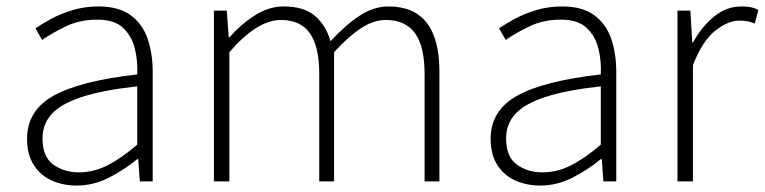

<svg xmlns="http://www.w3.org/2000/svg" viewBox="-20 -563 2374 596"><path d="M218 13Q176 13 141 -2.5Q106 -18 85 -50.5Q64 -83 64 -132Q64 -220 146.5 -266Q229 -312 406 -332Q408 -374 398.5 -412.5Q389 -451 362 -476.5Q335 -502 282 -502Q227 -502 183 -480.5Q139 -459 111 -439L90 -475Q109 -488 138 -504Q167 -520 205 -531.5Q243 -543 286 -543Q349 -543 386 -515.5Q423 -488 438.5 -442Q454 -396 454 -340V0H414L409 -69H406Q366 -36 318 -11.5Q270 13 218 13ZM225 -28Q271 -28 314 -50Q357 -72 406 -114V-295Q297 -283 232.5 -261.5Q168 -240 140 -208.5Q112 -177 112 -134Q112 -76 145.5 -52Q179 -28 225 -28Z M644 0V-530H684L690 -447H692Q728 -488 771.5 -515.5Q815 -543 860 -543Q924 -543 958 -513.5Q992 -484 1006 -435Q1052 -485 1096 -514Q1140 -543 1186 -543Q1265 -543 1304.5 -492.5Q1344 -442 1344 -340V0H1298V-334Q1298 -418 1268.5 -459.5Q1239 -501 1177 -501Q1140 -501 1101.5 -476Q1063 -451 1017 -401V0H971V-334Q971 -418 942 -459.5Q913 -501 852 -501Q815 -501 775 -476Q735 -451 692 -401V0Z M1657 13Q1615 13 1580 -2.5Q1545 -18 1524 -50.5Q1503 -83 1503 -132Q1503 -220 1585.5 -266Q1668 -312 1845 -332Q1847 -374 1837.5 -412.5Q1828 -451 1801 -476.5Q1774 -502 1721 -502Q1666 -502 1622 -480.5Q1578 -459 1550 -439L1529 -475Q1548 -488 1577 -504Q1606 -520 1644 -531.5Q1682 -543 1725 -543Q1788 -543 1825 -515.5Q1862 -488 1877.5 -442Q1893 -396 1893 -340V0H1853L1848 -69H1845Q1805 -36 1757 -11.5Q1709 13 1657 13ZM1664 -28Q1710 -28 1753 -50Q1796 -72 1845 -114V-295Q1736 -283 1671.5 -261.5Q1607 -240 1579 -208.5Q1551 -177 1551 -134Q1551 -76 1584.5 -52Q1618 -28 1664 -28Z M2083 0V-530H2123L2129 -431H2131Q2158 -480 2196.5 -511.5Q2235 -543 2281 -543Q2296 -543 2308.5 -541Q2321 -539 2334 -532L2323 -490Q2310 -495 2300.5 -497Q2291 -499 2275 -499Q2240 -499 2200.5 -468Q2161 -437 2131 -361V0Z"/></svg>

Font: Noto Sans JP ExtraLight
Style: Regular
Weight: 250
Designer: Ryoko NISHIZUKA  (kana, bopomofo & ideographs); Paul D. Hunt (Latin, Greek & Cyrillic); Sandoll Communications , Soo-you
Foundry: Adobe
Version: Version 2.004-H2;hotconv 1.0.118;makeotfexe 2.5.65603